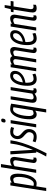

<svg xmlns="http://www.w3.org/2000/svg" viewBox="1466 -2277 997 4031"><g transform="rotate(-90 1964.5 -261.5)"><path d="M-31 210 87 -542H147L148 -514Q167 -527 188 -536.5Q209 -546 236 -546Q286 -546 310 -506Q334 -466 334 -383Q334 -308 320 -237.5Q306 -167 279.5 -111.5Q253 -56 214.5 -23.5Q176 9 127 9Q109 9 95 7Q81 5 68 2L35 210ZM120 -50Q153 -50 180 -78Q207 -106 226 -152.5Q245 -199 255.5 -256.5Q266 -314 266 -374Q266 -429 251 -455Q236 -481 207 -481Q192 -481 174 -474.5Q156 -468 141 -458L78 -58Q96 -50 120 -50Z M628 -77Q628 -55 652 -55Q661 -55 673 -60L670 -3Q647 10 620 10Q593 10 575.5 -6Q558 -22 558 -49Q558 -58 562.5 -88Q567 -118 573 -159.5Q579 -201 586.5 -246Q594 -291 600.5 -331Q607 -371 611 -399Q615 -427 615 -434Q615 -454 605.5 -467.5Q596 -481 569 -481Q551 -481 530 -473.5Q509 -466 491 -455L419 0H351L469 -740H536L500 -512Q526 -528 552.5 -537Q579 -546 606 -546Q648 -546 667 -523Q686 -500 686 -462Q686 -454 682 -425Q678 -396 671.5 -354.5Q665 -313 657.5 -268Q650 -223 643.5 -182Q637 -141 632.5 -112.5Q628 -84 628 -77Z M968 -542 1035 -540Q1019 -418 978.5 -290.5Q938 -163 882 -34.5Q826 94 762 217L694 210Q723 158 749.5 106.5Q776 55 799 1H774L739 -541L806 -543L834 -68Q878 -177 915 -292Q952 -407 968 -542Z M993 -14 1014 -74Q1034 -64 1060 -58Q1086 -52 1111 -52Q1158 -52 1181.5 -80.5Q1205 -109 1205 -145Q1205 -173 1190 -193.5Q1175 -214 1153.5 -232.5Q1132 -251 1110.5 -271.5Q1089 -292 1074 -320.5Q1059 -349 1059 -391Q1059 -430 1076 -465.5Q1093 -501 1127.5 -523.5Q1162 -546 1217 -546Q1245 -546 1271 -540Q1297 -534 1314 -525L1294 -465Q1276 -472 1254.5 -477.5Q1233 -483 1211 -483Q1168 -483 1146 -458Q1124 -433 1124 -397Q1124 -370 1139 -349Q1154 -328 1175.5 -309.5Q1197 -291 1219 -269.5Q1241 -248 1255.5 -220.5Q1270 -193 1270 -153Q1270 -83 1229 -36.5Q1188 10 1108 10Q1072 10 1044 3.5Q1016 -3 993 -14Z M1457 -735Q1490 -735 1490 -705Q1488 -676 1477.5 -659.5Q1467 -643 1441 -643Q1407 -643 1408 -673Q1410 -702 1420 -718.5Q1430 -735 1457 -735ZM1306 0 1391 -536H1458L1373 0Z M1804 -526 1686 210H1619L1656 -19Q1639 -7 1619.5 1.5Q1600 10 1576 10Q1531 10 1503.5 -26Q1476 -62 1476 -137Q1476 -190 1483.5 -246.5Q1491 -303 1507 -356.5Q1523 -410 1549 -453Q1575 -496 1610.5 -521Q1646 -546 1694 -546Q1725 -546 1753.5 -540Q1782 -534 1804 -526ZM1729 -478Q1719 -481 1707.5 -483.5Q1696 -486 1686 -486Q1649 -486 1622.5 -453.5Q1596 -421 1578.5 -368.5Q1561 -316 1552.5 -256.5Q1544 -197 1544 -142Q1544 -106 1559 -80.5Q1574 -55 1602 -55Q1618 -55 1634.5 -61Q1651 -67 1665 -79Z M1903 10Q1864 10 1843 -11.5Q1822 -33 1822 -69Q1822 -86 1826 -118Q1830 -150 1839 -203.5Q1848 -257 1861 -338.5Q1874 -420 1892 -536H1959Q1942 -432 1931 -361Q1920 -290 1913 -244.5Q1906 -199 1902 -171.5Q1898 -144 1895.5 -128Q1893 -112 1892 -99Q1891 -80 1902.5 -67Q1914 -54 1935 -54Q1972 -54 2014 -82L2086 -536H2152Q2131 -407 2118 -323Q2105 -239 2097.5 -190.5Q2090 -142 2086.5 -119Q2083 -96 2082 -88Q2081 -80 2081 -77Q2081 -54 2101 -54Q2112 -54 2126 -60L2124 -5Q2112 2 2097 6Q2082 10 2070 10Q2048 10 2033 -1.5Q2018 -13 2014 -34Q1985 -12 1959 -1Q1933 10 1903 10Z M2434 -18Q2408 -4 2376.5 3Q2345 10 2316 10Q2249 10 2214 -39.5Q2179 -89 2179 -180Q2179 -284 2204.5 -367Q2230 -450 2278.5 -498Q2327 -546 2394 -546Q2443 -546 2467.5 -519.5Q2492 -493 2492 -450Q2492 -381 2447 -328Q2402 -275 2329 -248Q2287 -233 2244 -227Q2243 -209 2243 -190Q2243 -55 2325 -55Q2347 -55 2370.5 -60.5Q2394 -66 2421 -78ZM2383 -486Q2336 -486 2299.5 -430Q2263 -374 2250 -281Q2283 -286 2317 -300Q2368 -321 2398.5 -357Q2429 -393 2429 -437Q2429 -486 2383 -486Z M2927 10Q2900 10 2883 -5.5Q2866 -21 2866 -49Q2866 -59 2870 -89Q2874 -119 2880.5 -160Q2887 -201 2894 -245.5Q2901 -290 2907.5 -330.5Q2914 -371 2918 -398.5Q2922 -426 2922 -433Q2922 -454 2912.5 -467.5Q2903 -481 2879 -481Q2859 -481 2840 -473Q2821 -465 2804 -454Q2805 -446 2805 -435Q2803 -420 2798 -387Q2793 -354 2786.5 -310Q2780 -266 2772.5 -218Q2765 -170 2758 -126Q2751 -82 2745.5 -48.5Q2740 -15 2738 0H2670Q2673 -18 2679 -55Q2685 -92 2693 -139Q2701 -186 2709 -235.5Q2717 -285 2723.5 -328Q2730 -371 2734 -400Q2738 -429 2738 -435Q2738 -455 2728 -468Q2718 -481 2695 -481Q2677 -481 2658.5 -474Q2640 -467 2623 -456L2551 0H2484L2569 -536H2631L2626 -509Q2682 -546 2730 -546Q2783 -546 2800 -503Q2831 -527 2860 -536.5Q2889 -546 2914 -546Q2956 -546 2975 -523Q2994 -500 2994 -464Q2994 -456 2989.5 -427.5Q2985 -399 2978.5 -358Q2972 -317 2964.5 -272Q2957 -227 2950.5 -186Q2944 -145 2940 -116Q2936 -87 2936 -79Q2936 -55 2960 -55Q2964 -55 2969 -56Q2974 -57 2982 -60L2978 -3Q2966 4 2952.5 7Q2939 10 2927 10Z M3288 -18Q3262 -4 3230.5 3Q3199 10 3170 10Q3103 10 3068 -39.5Q3033 -89 3033 -180Q3033 -284 3058.5 -367Q3084 -450 3132.5 -498Q3181 -546 3248 -546Q3297 -546 3321.5 -519.5Q3346 -493 3346 -450Q3346 -381 3301 -328Q3256 -275 3183 -248Q3141 -233 3098 -227Q3097 -209 3097 -190Q3097 -55 3179 -55Q3201 -55 3224.5 -60.5Q3248 -66 3275 -78ZM3237 -486Q3190 -486 3153.5 -430Q3117 -374 3104 -281Q3137 -286 3171 -300Q3222 -321 3252.5 -357Q3283 -393 3283 -437Q3283 -486 3237 -486Z M3423 -536H3485L3480 -508Q3507 -526 3536 -536Q3565 -546 3592 -546Q3634 -546 3653.5 -523Q3673 -500 3673 -462Q3673 -454 3668.5 -425Q3664 -396 3657.5 -354.5Q3651 -313 3643.5 -268Q3636 -223 3629.5 -182Q3623 -141 3619 -112.5Q3615 -84 3615 -77Q3615 -55 3637 -55Q3641 -55 3646.5 -56Q3652 -57 3659 -60L3656 -3Q3644 4 3630.5 7Q3617 10 3605 10Q3578 10 3561.5 -6Q3545 -22 3545 -47Q3545 -58 3549 -88Q3553 -118 3559.5 -159.5Q3566 -201 3573.5 -245.5Q3581 -290 3587 -330Q3593 -370 3597.5 -398Q3602 -426 3602 -434Q3602 -454 3592 -468Q3582 -482 3555 -482Q3537 -482 3516.5 -474.5Q3496 -467 3477 -455L3405 0H3338Z M3882 -63 3879 -5Q3843 10 3804 10Q3763 10 3740.5 -10.5Q3718 -31 3718 -76Q3718 -104 3724 -139L3778 -476H3723L3732 -530L3788 -536L3818 -662H3874L3855 -536H3960L3950 -476H3845L3792 -145Q3790 -135 3789 -126Q3788 -117 3788 -109Q3788 -83 3799.5 -69.5Q3811 -56 3838 -56Q3848 -56 3859 -58Q3870 -60 3882 -63Z"/></g></svg>

Font: Georama Condensed
Style: Italic
Weight: 400
Width: 3
Italic angle: -9°
Designer: Jean-Baptiste Levee
Foundry: Production Type
Version: Version 1.000